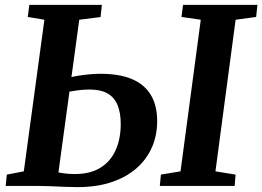

<svg xmlns="http://www.w3.org/2000/svg" viewBox="-20 -763 1077 788"><path d="M298.5 5Q276.4 5 245.7 3.8Q215.1 2.5 184.7 1.2Q154.4 0 132.5 0H3.3L8 -46.4L77.7 -59.8L162.2 -682L94 -693.4L100.3 -743H398.1L392.7 -693L305.3 -682L219.8 -55.3Q233.5 -52.5 251.3 -50.6Q269 -48.7 286.7 -48.7Q351.9 -48.7 393.7 -75.5Q435.5 -102.3 455.5 -148.7Q475.5 -195.1 475.5 -253.7Q475.5 -300 462.6 -331.6Q449.6 -363.2 421.6 -379.4Q393.5 -395.6 347.7 -395.6Q323.4 -395.6 298.4 -392.2Q273.3 -388.9 255.8 -385.6L262.9 -444.1Q278.6 -448.6 300.5 -452.1Q322.5 -455.7 346.6 -457.9Q370.7 -460.2 392.7 -460.2Q469.3 -460.2 521 -438.6Q572.6 -416.9 598.8 -373.7Q625 -330.6 625 -265.4Q625 -207 603.2 -157.5Q581.3 -108 539.3 -71.6Q497.3 -35.2 436.7 -15.1Q376 5 298.5 5ZM635.9 0 640.3 -46.4 720.9 -59.8 804 -682 724.8 -693.4 731.3 -743H1036.6L1031.2 -693.4L947 -682L864.2 -59.8L946.8 -46.4L943.1 0Z"/></svg>

Font: Merriweather Light
Style: Italic
Weight: 300
Italic angle: -7.8°
Designer: Eben Sorkin
Foundry: Eben Sorkin
Version: Version 2.101